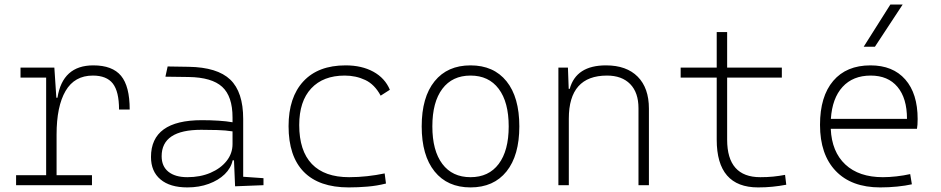

<svg xmlns="http://www.w3.org/2000/svg" viewBox="-20 -815 4142 845"><path d="M229 -222.7V-43.9H384.8V0H50.8V-43.9H183.1V-473.6H70.3V-517.6H219.2L228 -384.8H232.9Q255.4 -527.3 390.6 -527.3Q474.6 -527.3 512.7 -481.4Q550.8 -435.5 550.8 -333H503.9Q503.9 -412.1 476.6 -447.3Q449.2 -482.4 388.7 -482.4Q308.1 -482.4 268.6 -414.8Q229 -347.2 229 -222.7Z M1014.6 4.9 1009.8 -109.4H1003.9Q996.6 -75.2 969 -48.3Q941.4 -21.5 898.9 -5.9Q856.4 9.8 804.7 9.8Q728 9.8 686.3 -25.4Q644.5 -60.5 644.5 -124Q644.5 -286.1 868.2 -286.1Q906.2 -286.1 941.2 -283.9Q976.1 -281.7 1003.4 -276.9V-297.9Q1003.4 -391.1 957.8 -432.9Q912.1 -474.6 810.5 -476.1L708 -477.5L717.8 -522.5L810.5 -521Q936.5 -519 993.4 -464.6Q1050.3 -410.2 1050.3 -291.5V-37.1L1139.6 -30.8V0ZM1003.4 -236.8Q972.7 -241.7 935.8 -242.7Q898.9 -243.7 865.7 -243.7Q691.4 -243.7 691.4 -127.4Q691.4 -83 721.2 -59.1Q751 -35.2 804.7 -35.2Q861.3 -35.2 906.2 -54.4Q951.2 -73.7 977.3 -106.7Q1003.4 -139.6 1003.4 -181.2Z M1514.6 9.8Q1384.3 9.8 1317.1 -58.6Q1250 -127 1250 -259.8Q1250 -386.7 1315.2 -457Q1380.4 -527.3 1501 -527.3Q1572.3 -527.3 1623.3 -499.3Q1674.3 -471.2 1695.8 -419.9L1655.3 -394Q1628.9 -443.4 1587.6 -462.9Q1546.4 -482.4 1497.1 -482.4Q1402.3 -482.4 1349.6 -425.8Q1296.9 -369.1 1296.9 -264.6Q1296.9 -151.4 1352.5 -93.3Q1408.2 -35.2 1516.6 -35.2Q1556.6 -35.2 1595.9 -39.6Q1635.3 -43.9 1672.9 -51.8L1678.7 -7.3Q1638.7 2.9 1596.9 6.3Q1555.2 9.8 1514.6 9.8Z M2050.8 9.8Q1949.2 9.8 1892.6 -60.5Q1835.9 -130.9 1835.9 -258.8Q1835.9 -387.2 1892.6 -457.3Q1949.2 -527.3 2050.8 -527.3Q2152.8 -527.3 2209.2 -457.3Q2265.6 -387.2 2265.6 -258.8Q2265.6 -130.9 2209.2 -60.5Q2152.8 9.8 2050.8 9.8ZM2050.8 -35.2Q2130.9 -35.2 2174.8 -93.5Q2218.8 -151.9 2218.8 -258.8Q2218.8 -365.7 2174.8 -424.1Q2130.9 -482.4 2050.8 -482.4Q1970.7 -482.4 1926.8 -424.1Q1882.8 -365.7 1882.8 -258.8Q1882.8 -151.9 1926.8 -93.5Q1970.7 -35.2 2050.8 -35.2Z M2790 0V-338.9Q2790 -407.7 2753.4 -445.1Q2716.8 -482.4 2651.4 -482.4Q2483.4 -482.4 2483.4 -293V0H2437.5V-517.6H2479.5L2482.9 -423.8H2487.3Q2515.6 -527.3 2647 -527.3Q2737.3 -527.3 2786.6 -477.5Q2835.9 -427.7 2835.9 -336.9V0Z M3316.4 9.8Q3134.3 9.8 3134.3 -200.2V-473.6H2975.6V-517.6H3134.3V-673.8H3180.2V-517.6H3420.9V-473.6H3180.2V-200.2Q3180.2 -35.2 3326.2 -35.2Q3356.4 -35.2 3382.8 -37.8Q3409.2 -40.5 3435.1 -45.4L3440.4 -2Q3409.2 3.9 3379.4 6.8Q3349.6 9.8 3316.4 9.8Z M3854 9.8Q3727.5 9.8 3658.2 -62.5Q3588.9 -134.8 3588.9 -265.6Q3588.9 -390.6 3647 -459Q3705.1 -527.3 3811 -527.3Q3909.7 -527.3 3964.1 -465.3Q4018.6 -403.3 4018.6 -291Q4018.6 -263.7 4015.6 -248H3636.2Q3640.6 -147 3700.4 -91.1Q3760.3 -35.2 3865.7 -35.2Q3893.1 -35.2 3925.3 -38.8Q3957.5 -42.5 3985.8 -48.8L3993.2 -3.9Q3965.3 2.4 3928.5 6.1Q3891.6 9.8 3854 9.8ZM3636.7 -292H3971.7Q3971.7 -382.8 3929.9 -432.6Q3888.2 -482.4 3812 -482.4Q3733.9 -482.4 3688.2 -432.6Q3642.6 -382.8 3636.7 -292ZM3781.2 -609.4 3898.4 -794.9H3952.6L3830.6 -609.4Z"/></svg>

Font: Cascadia Code ExtraLight
Style: Regular
Weight: 200
Monospace: yes
Designer: Aaron Bell
Foundry: Saja Typeworks
Version: Version 2407.024; ttfautohint (v1.8.4)